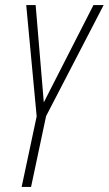

<svg xmlns="http://www.w3.org/2000/svg" viewBox="-20 -734 427 754"><path d="M65 0H102L161 -278L387 -714H347L152 -332L120 -714H83L124 -277Z"/></svg>

Font: Noto Sans ExtraCondensed ExtraLight
Style: Italic
Weight: 200
Width: 2
Italic angle: -12°
Designer: Monotype Design Team
Foundry: Monotype Imaging Inc.
Version: Version 2.013